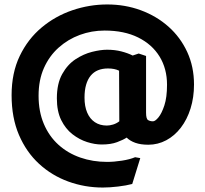

<svg xmlns="http://www.w3.org/2000/svg" viewBox="-20 -640 919 861"><path d="M441 201Q360 201 286 174Q212 147 155 94.5Q98 42 65 -35Q32 -112 32 -213Q32 -313 68.5 -389Q105 -465 166.5 -516.5Q228 -568 304.5 -594Q381 -620 461 -620Q541 -620 611.5 -594Q682 -568 735.5 -520.5Q789 -473 819.5 -407Q850 -341 850 -261Q850 -203 834.5 -153.5Q819 -104 791 -67.5Q763 -31 725.5 -11Q688 9 645 9Q611 9 587 0.5Q563 -8 548 -23Q533 -13 505 -2.5Q477 8 436 8Q405 8 370.5 -3Q336 -14 305 -38Q274 -62 254.5 -101.5Q235 -141 235 -199Q235 -265 259 -308Q283 -351 319 -374.5Q355 -398 393 -407.5Q431 -417 460 -417Q495 -417 524 -409.5Q553 -402 575 -391L602 -400L635 -389V-135Q635 -107 644 -101.5Q653 -96 666 -96Q676 -96 690.5 -113.5Q705 -131 717 -167Q729 -203 729 -260Q729 -332 695.5 -386.5Q662 -441 599.5 -472Q537 -503 449 -503Q391 -503 338 -483.5Q285 -464 243 -426.5Q201 -389 177 -335Q153 -281 153 -211Q153 -140 176.5 -84.5Q200 -29 242 9Q284 47 340 66.5Q396 86 460 86Q491 86 526.5 80.5Q562 75 586 65L609 69L573 185Q547 192 509.5 196.5Q472 201 441 201ZM459 -77Q472 -77 487 -81.5Q502 -86 515 -96L514 -323Q504 -328 491.5 -330.5Q479 -333 464 -333Q439 -333 419.5 -325Q400 -317 386.5 -300.5Q373 -284 366 -259.5Q359 -235 359 -202Q359 -163 371 -135Q383 -107 405.5 -92Q428 -77 459 -77Z"/></svg>

Font: Kreon
Style: Bold
Weight: 700
Designer: Julia Petretta
Foundry: Julia Petretta and Eli Heuer
Version: Version 2.002